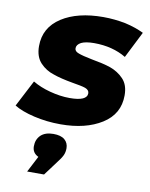

<svg xmlns="http://www.w3.org/2000/svg" viewBox="-106 -617 743 951"><g transform="rotate(10 265.5 -141.5)"><path d="M219 9C172 9 128 4 85 -6C42 -16 8 -29 -16 -44L53 -177C78 -162 107 -150 141 -141C175 -132 208 -127 241 -127C299 -127 328 -140 328 -166C328 -177 321 -185 308 -190C294 -195 272 -199 242 -204C202 -211 169 -219 144 -228C118 -236 95 -250 76 -270C57 -290 47 -318 47 -354C47 -417 74 -465 128 -500C181 -534 251 -551 336 -551C375 -551 412 -547 448 -540C484 -532 515 -521 542 -508L475 -375C430 -402 376 -416 314 -416C285 -416 263 -412 249 -405C234 -397 227 -387 227 -375C227 -364 234 -357 248 -352C261 -347 284 -341 315 -335C354 -328 386 -321 412 -312C437 -303 460 -289 479 -269C498 -249 507 -222 507 -187C507 -124 480 -76 426 -42C372 -8 303 9 219 9ZM193 62C218 62 237 67 250 78C263 89 269 104 269 121C269 133 267 145 262 156C257 167 247 182 232 201L182 268H97L139 187C118 177 108 161 108 139C108 116 115 98 130 83C145 69 166 62 193 62Z"/></g></svg>

Font: My Font
Style: Italic
Weight: 500
Designer: Julieta Ulanovsky
Foundry: Julieta Ulanovsky
Version: ""